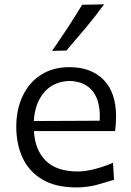

<svg xmlns="http://www.w3.org/2000/svg" viewBox="-20 -838 594 870"><path d="M325.7 11.2Q232.9 11.2 172.6 -24.2Q112.3 -59.6 83 -121.8Q53.7 -184.1 53.7 -263.7Q53.7 -342.3 82.8 -403.3Q111.8 -464.4 165.8 -499Q219.7 -533.7 294.4 -533.7Q393.1 -533.7 449.5 -476.3Q505.9 -418.9 505.9 -310.1Q505.9 -274.4 501.5 -244.1H133.8Q138.2 -159.2 187 -110.1Q235.8 -61 334 -61Q365.7 -61 408.2 -71.8Q450.7 -82.5 492.2 -100.6L496.6 -23.4Q465.3 -13.7 421.4 -1.2Q377.4 11.2 325.7 11.2ZM431.6 -291Q436.5 -377.4 401.1 -423.3Q365.7 -469.2 295.4 -471.2Q222.7 -469.2 180.2 -419.7Q137.7 -370.1 133.3 -289.6ZM215.8 -607.4Q252 -659.7 286.4 -711.9Q320.8 -764.2 352.1 -816.4L451.7 -818.4Q412.6 -764.6 369.1 -712.6Q325.7 -660.6 280.8 -608.9Z"/></svg>

Font: Pinar DS3-Regular
Style: Regular
Weight: 400
Designer: Amin Abedi
Version: Version 2.000